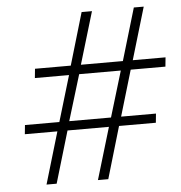

<svg xmlns="http://www.w3.org/2000/svg" viewBox="-52 -763 764 812"><g transform="rotate(-5 330.5 -357.0)"><path d="M189.9 -258.8 248 -453.1H103L106.9 -492.2H258.8L324.2 -713.9H368.2L301.8 -492.2H480L545.9 -713.9H587.9L522 -492.2H661.1L657.2 -453.1H509.8L452.1 -258.8H600.1L596.2 -220.2H439.9L375 0H331.1L397 -220.2H221.2L155.8 0H112.8L178.2 -220.2H40L43.9 -258.8ZM231.9 -258.8H409.2L467.8 -453.1H291Z"/></g></svg>

Font: TypoPRO Open Sans
Style: Italic
Weight: 300
Italic angle: -12°
Foundry: Ascender Corporation
Version: Version 1.10